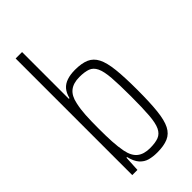

<svg xmlns="http://www.w3.org/2000/svg" viewBox="-236 -800 865 865"><g transform="rotate(-45 196.5 -367.5)"><path d="M212 8Q185 8 163 2Q141 -4 125 -22Q109 -40 101 -74H97L93 0H60V-743H101V-445H105Q112 -472 125.5 -487.5Q139 -503 161 -510.5Q183 -518 213 -518Q255 -518 281.5 -506.5Q308 -495 322.5 -466.5Q337 -438 342.5 -386.5Q348 -335 348 -255Q348 -175 342.5 -123.5Q337 -72 322.5 -43.5Q308 -15 281 -3.5Q254 8 212 8ZM203 -29Q237 -29 257.5 -37Q278 -45 289 -68Q300 -91 303.5 -136Q307 -181 307 -255Q307 -330 303.5 -375Q300 -420 289 -443Q278 -466 257.5 -473.5Q237 -481 204 -481Q165 -481 142.5 -463Q120 -445 112 -406Q105 -375 103 -340Q101 -305 101 -256Q101 -206 103 -171Q105 -136 111 -105Q119 -65 141.5 -47Q164 -29 203 -29Z"/></g></svg>

Font: Saira ExtraCondensed ExtraLight
Style: Regular
Weight: 250
Width: 2
Designer: Hector Gatti with collaboration of the Omnibus-Type team
Foundry: Omnibus-Type
Version: Version 1.101